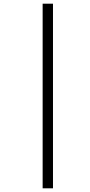

<svg xmlns="http://www.w3.org/2000/svg" viewBox="-20 -780 489 1040"><path d="M211 -760H267V240H211Z"/></svg>

Font: Noto Serif CondSemiBold
Style: Italic
Weight: 600
Width: 3
Italic angle: -12°
Designer: Monotype Design Team
Foundry: Monotype Imaging Inc.
Version: Version 1.001